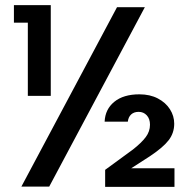

<svg xmlns="http://www.w3.org/2000/svg" viewBox="-20 -724 741 745"><path d="M88 -636H34V-704H177V-352H88ZM542 -696 171 0H63L434 -696ZM657 -71V1H388V-65L496 -144Q529 -170 545.5 -192Q562 -214 562 -240Q562 -263 549.5 -276.5Q537 -290 518 -290Q500 -290 489 -280Q478 -270 476 -252H386Q388 -300 423.5 -329Q459 -358 521 -358Q562 -358 592.5 -342Q623 -326 639.5 -300Q656 -274 656 -244Q656 -208 634.5 -180Q613 -152 562 -118L489 -71Z"/></svg>

Font: IBM-Poppins
Style: Poppins-Medium
Weight: 500
Designer: Mike Abbink, Paul van der Laan, Pieter van Rosmalen, Ben Mitchell, Mark Frömberg
Foundry: Bold Monday
Version: Version 1.1